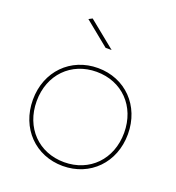

<svg xmlns="http://www.w3.org/2000/svg" viewBox="-134 -846 873 953"><g transform="rotate(20 303.0 -369.5)"><path d="M193 -739 174 -729 303 -624H335ZM303 -517C159 -517 52 -409 52 -259C52 -108 159 0 303 0C447 0 554 -108 554 -259C554 -409 447 -517 303 -517ZM303 -497C437 -497 534 -399 534 -259C534 -118 437 -20 303 -20C169 -20 72 -118 72 -259C72 -399 169 -497 303 -497Z"/></g></svg>

Font: Montserrat Thin
Style: Regular
Weight: 250
Designer: Julieta Ulanovsky
Foundry: Julieta Ulanovsky
Version: Version 4.000